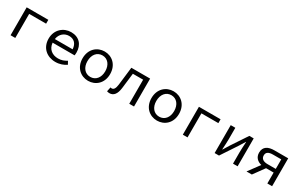

<svg xmlns="http://www.w3.org/2000/svg" viewBox="167 -1691 4467 2896"><g transform="rotate(30 2400.0 -243.0)"><path d="M146 0H228V-419H523V-486H146Z M930 12C1008 12 1070 -14 1118 -46L1088 -100C1044 -72 998 -54 940 -54C839 -54 761 -110 751 -220H1134C1136 -233 1138 -251 1138 -270C1138 -407 1056 -498 916 -498C786 -498 668 -402 668 -244C668 -82 784 12 930 12ZM918 -433C1001 -433 1056 -384 1063 -284H753C768 -380 838 -433 918 -433Z M1500 12C1628 12 1740 -81 1740 -242C1740 -405 1628 -498 1500 -498C1372 -498 1260 -405 1260 -242C1260 -81 1372 12 1500 12ZM1500 -56C1407 -56 1345 -131 1345 -242C1345 -354 1407 -430 1500 -430C1593 -430 1655 -354 1655 -242C1655 -131 1593 -56 1500 -56Z M1874 12C1945 12 1988 -42 2002 -150C2013 -239 2024 -330 2034 -419H2213V0H2296V-486H1969C1957 -381 1945 -276 1932 -171C1923 -99 1901 -68 1867 -68C1858 -68 1852 -70 1845 -72L1829 4C1843 9 1856 12 1874 12Z M2700 12C2828 12 2940 -81 2940 -242C2940 -405 2828 -498 2700 -498C2572 -498 2460 -405 2460 -242C2460 -81 2572 12 2700 12ZM2700 -56C2607 -56 2545 -131 2545 -242C2545 -354 2607 -430 2700 -430C2793 -430 2855 -354 2855 -242C2855 -131 2793 -56 2700 -56Z M3146 0H3228V-419H3523V-486H3146Z M3700 0H3776L3960 -278C3978 -307 4006 -352 4024 -382H4028C4025 -319 4020 -254 4020 -202V0H4100V-486H4024L3840 -209C3822 -179 3794 -135 3776 -105H3772C3775 -167 3780 -232 3780 -284V-486H3700Z M4618 0H4701V-486H4461C4356 -486 4277 -449 4277 -342C4277 -258 4332 -212 4400 -196L4255 0H4348L4486 -190H4618ZM4475 -254C4402 -254 4359 -283 4359 -340C4359 -398 4402 -420 4475 -420H4618V-254Z"/></g></svg>

Font: Hasklig
Style: Regular
Weight: 400
Monospace: yes
Designer: Paul D. Hunt, Teo Tuominen
Foundry: Adobe Systems Incorporated
Version: Version 2.030;PS 1.0;hotconv 16.6.51;makeotf.lib2.5.65220